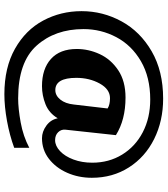

<svg xmlns="http://www.w3.org/2000/svg" viewBox="36 -745 766 878"><g transform="rotate(90 419.0 -306.0)"><path d="M31 -296Q31 -393 77.5 -478.5Q124 -564 214.5 -616.5Q305 -669 431 -669Q533 -669 615.5 -628Q698 -587 745.5 -512.5Q793 -438 793 -343Q793 -282 770 -230Q747 -178 706 -146.5Q665 -115 612 -115Q582 -115 554.5 -135Q527 -155 521 -187Q497 -147 456.5 -131Q416 -115 374 -115Q295 -115 249.5 -156Q204 -197 204 -274Q204 -328 227.5 -379Q251 -430 301 -463.5Q351 -497 426 -497Q528 -497 598 -453L573 -222Q571 -203 584.5 -189Q598 -175 621 -175Q647 -175 671 -197.5Q695 -220 709.5 -259Q724 -298 724 -345Q724 -421 687 -481.5Q650 -542 584.5 -576Q519 -610 435 -610Q333 -610 260 -567.5Q187 -525 150 -455Q113 -385 113 -305Q113 -175 188.5 -90.5Q264 -6 430 -6Q476 -6 539.5 -17.5Q603 -29 656 -57V12Q599 33 533 45Q467 57 411 57Q289 57 203 8.5Q117 -40 74 -120.5Q31 -201 31 -296ZM458 -261 476 -415Q459 -426 429 -426Q388 -426 362 -379Q336 -332 336 -272Q336 -176 392 -176Q417 -176 435.5 -199Q454 -222 458 -261Z"/></g></svg>

Font: Taviraj
Style: Bold
Weight: 700
Designer: Katatrad Team
Foundry: CadsonDemak
Version: Version 1.001